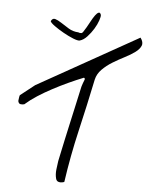

<svg xmlns="http://www.w3.org/2000/svg" viewBox="-93 -940 892 1019"><g transform="rotate(-10 353.5 -430.5)"><path d="M130.9 -24.4Q130.9 -46.9 140.6 -71.8Q150.4 -96.7 158.2 -114.3Q165 -127.9 179.7 -156.7Q194.3 -185.5 212.9 -221.7Q231.4 -257.8 252.4 -297.9Q273.4 -337.9 292 -374Q310.5 -410.2 325.7 -439Q340.8 -467.8 347.7 -481.4Q348.6 -482.4 352.1 -488.3Q355.5 -494.1 359.9 -500Q364.3 -505.9 368.2 -511.2Q372.1 -516.6 373 -518.6Q374 -520.5 372.1 -522.5Q370.1 -524.4 370.1 -526.4Q328.1 -521.5 282.7 -513.7Q237.3 -505.9 192.9 -495.6Q148.4 -485.4 107.4 -472.2Q66.4 -459 33.2 -442.4Q22.5 -442.4 13.7 -446.3Q4.9 -450.2 4.9 -461.9V-464.8Q4.9 -465.8 5.9 -467.8Q7.8 -472.7 12.2 -482.9Q16.6 -493.2 18.6 -494.1L107.4 -532.2L702.1 -683.6Q712.9 -656.2 700.7 -640.1Q688.5 -624 662.1 -613.8Q635.7 -603.5 601.1 -596.2Q566.4 -588.9 531.7 -578.6Q497.1 -568.4 467.8 -551.3Q438.5 -534.2 423.8 -505.9Q360.4 -379.9 293.5 -254.9Q226.6 -129.9 170.9 0Q169.9 0 167.5 0.5Q165 1 164.1 1Q151.4 1 141.1 -4.9Q130.9 -10.7 130.9 -24.4ZM248 -852.5Q260.7 -867.2 273.4 -859.4Q286.1 -851.6 301.3 -834.5Q316.4 -817.4 335.4 -797.4Q354.5 -777.3 381.8 -768.6Q386.7 -765.6 388.7 -764.2Q390.6 -762.7 396.5 -762.7Q398.4 -758.8 407.7 -766.6Q417 -774.4 430.2 -787.6Q443.4 -800.8 457.5 -815.9Q471.7 -831.1 484.4 -841.3Q497.1 -851.6 505.9 -852.5Q514.6 -853.5 515.6 -839.8Q515.6 -831.1 502.4 -811.5Q489.3 -792 469.2 -772.9Q449.2 -753.9 425.8 -739.3Q402.3 -724.6 381.8 -724.6Q371.1 -724.6 349.1 -741.2Q327.1 -757.8 304.7 -779.8Q282.2 -801.8 265.1 -822.8Q248 -843.8 248 -852.5Z"/></g></svg>

Font: La Belle Aurore
Style: Regular
Weight: 400
Version: Version 1.001 2001